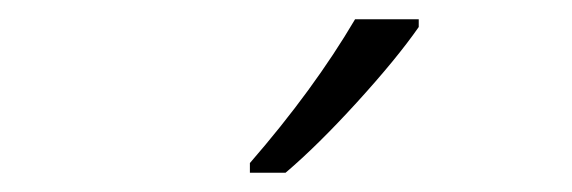

<svg xmlns="http://www.w3.org/2000/svg" viewBox="-20 -785 593 199"><path d="M414 -757Q391 -724 350 -679Q309 -634 276 -606H239V-616Q305 -692 348 -765H414Z"/></svg>

Font: Noto Sans UI NarrowLight
Style: Regular
Weight: 300
Width: 4
Designer: Monotype Design Team
Foundry: Monotype Imaging Inc.
Version: Version 1.001